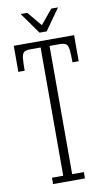

<svg xmlns="http://www.w3.org/2000/svg" viewBox="-94 -894 526 940"><g transform="rotate(-10 169.0 -424.0)"><path d="M91 0V-31.5H147V-669H96.5Q74 -669 64.5 -661.8Q55 -654.5 52.8 -633.2Q50.5 -612 50.5 -570.5H19V-700H319V-570.5H288Q288 -612 285.5 -633.2Q283 -654.5 273.5 -661.8Q264 -669 241.5 -669H191.5V-31.5H249.5V0ZM154.5 -741.5 79 -847.5H112L172 -775.5L231.5 -847.5H265L190 -741.5Z"/></g></svg>

Font: Imbue Thin 10pt ExtraLight
Style: Regular
Weight: 250
Version: Version 1.102